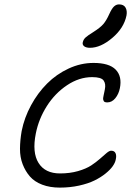

<svg xmlns="http://www.w3.org/2000/svg" viewBox="-20 -919 602 879"><path d="M392.1 -700.2Q374.5 -700.2 365.5 -707Q356.4 -713.9 358.9 -725.1Q361.8 -738.3 371.6 -747.3Q381.3 -756.3 408.2 -772.9Q439 -792.5 452.9 -808.6Q466.8 -824.7 480 -854Q491.7 -879.9 502 -889.4Q512.2 -898.9 524.9 -898.9Q546.4 -898.9 554.7 -884.3Q563 -869.6 559.1 -848.1Q547.4 -790.5 494.1 -745.4Q440.9 -700.2 392.1 -700.2ZM253.9 -60.1Q208.5 -60.1 173.3 -73.5Q138.2 -86.9 117.2 -110.8Q96.2 -134.8 83.7 -167.2Q71.3 -199.7 71.5 -238Q71.8 -276.4 79.1 -318.8Q91.3 -380.4 122.1 -437Q152.8 -493.7 195.8 -536.6Q238.8 -579.6 294.2 -605.2Q349.6 -630.9 408.2 -630.9Q480 -630.9 509.8 -600.1Q539.6 -569.3 528.8 -515.1Q523.4 -488.3 507.8 -469.2Q492.2 -450.2 471.2 -450.2Q464.8 -450.2 460.7 -451.7Q456.5 -453.1 454.8 -456.5Q453.1 -460 452.4 -463.4Q451.7 -466.8 452.6 -472.9Q453.6 -479 454.6 -483.6Q455.6 -488.3 457.3 -496.3Q459 -504.4 460 -509.8Q465.3 -535.2 454.3 -550.5Q443.4 -565.9 401.9 -565.9Q342.3 -565.9 286.9 -528.8Q231.4 -491.7 194.3 -433.1Q157.2 -374.5 144 -308.1Q126.5 -220.7 156.5 -172.9Q186.5 -125 254.9 -125Q299.8 -125 337.2 -135.7Q374.5 -146.5 397.5 -161.6Q420.4 -176.8 437.7 -192.1Q455.1 -207.5 467.8 -218.3Q480.5 -229 488.8 -229Q503.9 -229 509 -217.5Q514.2 -206.1 509.8 -188Q507.3 -174.3 496.1 -158.2Q484.9 -142.1 463.1 -124.5Q441.4 -106.9 412.6 -92.8Q383.8 -78.6 342 -69.3Q300.3 -60.1 253.9 -60.1Z"/></svg>

Font: Shantell Sans Irregular
Style: Italic
Weight: 300
Italic angle: -11.31°
Designer: Stephen Nixon, Anya Danilova, Shantell Martin
Foundry: Arrow Type
Version: Version 1.006;[9816181b4]